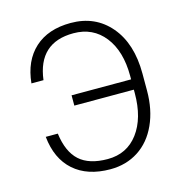

<svg xmlns="http://www.w3.org/2000/svg" viewBox="-108 -818 875 925"><g transform="rotate(-15 330.0 -356.0)"><path d="M128.9 -221.7Q141.1 -128.4 189.5 -84.7Q237.8 -41 330.1 -41Q426.3 -41 481.9 -115.2Q537.6 -189.5 537.6 -314V-331.5H240.7V-382.8H537.6V-400.4Q537.6 -523.9 480.5 -596.7Q423.3 -669.4 326.2 -669.4Q151.4 -669.4 128.9 -488.3H68.8Q79.6 -598.6 146.5 -659.7Q213.4 -720.7 326.2 -720.7Q448.7 -720.7 523.2 -633.1Q597.7 -545.4 597.7 -395.5V-310.5Q597.7 -215.8 564.2 -142.3Q530.8 -68.8 470 -29.5Q409.2 9.8 330.1 9.8Q215.8 9.8 147.9 -50.3Q80.1 -110.4 68.8 -221.7Z"/></g></svg>

Font: Roboto Light
Style: Regular
Weight: 300
Designer: Google
Version: Version 2.134; 2016; ttfautohint (v1.6)